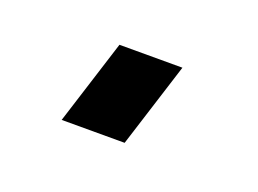

<svg xmlns="http://www.w3.org/2000/svg" viewBox="-38 -62 343 255"><g transform="rotate(20 133.5 66.0)"><path d="M60 126 98 6H187L149 126Z"/></g></svg>

Font: Manrope Medium
Style: Medium
Weight: 500
Designer: Mikhail Sharanda
Foundry: Mikhail Sharanda
Version: Version 4.000;hotconv 1.0.109;makeotfexe 2.5.65596